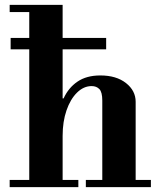

<svg xmlns="http://www.w3.org/2000/svg" viewBox="-20 -774 659 794"><path d="M403 -15V-358Q403 -393 391 -405.5Q379 -418 359 -418Q326 -418 298.5 -391Q271 -364 255 -317.5Q239 -271 239 -212L219 -367H243Q263 -411 300.5 -436.5Q338 -462 395 -462Q461 -462 501 -430.5Q541 -399 541 -353V-15ZM20 0V-30H304V0ZM335 0V-30H604V0ZM101 -15V-738H239V-15ZM20 -724V-754H239V-724ZM24 -570V-617H419V-570Z"/></svg>

Font: Libre Bodoni
Style: Bold
Weight: 700
Designer: Pablo Impallari, Rodrigo Fuenzalida
Foundry: Impallari Type
Version: Version 2.005;gftools[0.9.23]